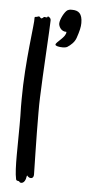

<svg xmlns="http://www.w3.org/2000/svg" viewBox="-53 -736 367 803"><g transform="rotate(5 130.0 -334.0)"><path d="M131 -652C131 -659 128 -662 124 -665C120 -668 117 -669 116 -664C116 -662 110 -663 105 -664C100 -665 99 -658 92 -657C86 -657 86 -668 76 -663C71 -660 62 -664 63 -655C66 -640 39 -471 39 -313C39 -303 39 -292 39 -282C40 -256 40 -230 40 -204C40 -159 39 -115 39 -78C39 -35 40 0 45 22C47 32 57 26 60 32C63 38 84 40 88 7C90 -2 90 6 98 10C105 14 118 14 118 -4C118 -18 114 -158 114 -261C114 -287 114 -310 115 -329C118 -423 131 -625 131 -652ZM260 -652C260 -692 244 -704 217 -704C212 -704 207 -705 197 -700C185 -692 168 -659 168 -642C168 -631 178 -609 201 -610C203 -588 160 -564 160 -553C160 -547 176 -544 191 -544C198 -544 205 -545 209 -547C225 -557 240 -571 246 -589C256 -618 260 -636 260 -652Z"/></g></svg>

Font: Oregano
Style: Regular
Weight: 400
Designer: Astigmatic (AOETI)
Foundry: Astigmatic (AOETI)
Version: Version 1.000